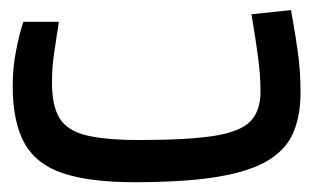

<svg xmlns="http://www.w3.org/2000/svg" viewBox="-20 -362 626 384"><path d="M248.5 2.4Q159.7 2.4 106.2 -15.4Q52.7 -33.2 29.1 -75.4Q5.4 -117.7 5.4 -190.9Q5.4 -227.1 12.5 -262.5Q19.5 -297.9 26.9 -318.4H97.7Q91.8 -280.3 87.9 -253.4Q84 -226.6 84 -196.3Q84 -149.9 99.4 -125.2Q114.7 -100.6 152.8 -91.3Q190.9 -82 258.3 -82Q356 -82 408.4 -90.3Q460.9 -98.6 481 -119.6Q501 -140.6 501 -178.2Q501 -210.9 496.3 -246.3Q491.7 -281.7 482.9 -333.5L562 -341.8Q570.8 -293.9 575.9 -256.6Q581.1 -219.2 581.1 -177.2Q581.1 -131.8 567.1 -97.9Q553.2 -64 517.1 -41.7Q481 -19.5 416 -8.5Q351.1 2.4 248.5 2.4Z"/></svg>

Font: Cascadia Mono SemiLight
Style: Regular
Weight: 350
Monospace: yes
Designer: Aaron Bell
Foundry: Saja Typeworks
Version: Version 2404.023; ttfautohint (v1.8.4)